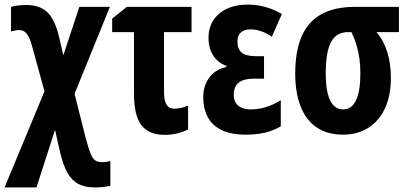

<svg xmlns="http://www.w3.org/2000/svg" viewBox="-34 -577 1780 837"><path d="M81 -555Q140 -555 173 -523Q206 -491 224 -414L242 -336L312 -547H445L291 -168L340 26Q352 71 361 93Q370 115 381.5 122.5Q393 130 411 130Q421 130 429.5 128.5Q438 127 447 125V233Q434 236 417.5 238Q401 240 377 240Q338 240 309 225.5Q280 211 260.5 177Q241 143 227 83L206 -11L125 240H-14L160 -179L106 -375Q95 -416 82 -431Q69 -446 50 -446Q41 -446 31.5 -444Q22 -442 14 -440V-547Q26 -551 44 -553Q62 -555 81 -555Z M801 -547V-437H681V-174Q681 -139 692 -121Q703 -103 725 -103Q739 -103 754.5 -106.5Q770 -110 786 -117V-13Q766 -2 739.5 4.5Q713 11 684 11Q638 11 608 -8Q578 -27 564 -66.5Q550 -106 550 -168V-437H455V-496L519 -547Z M1117 -332V-234H1074Q1041 -234 1021.5 -225.5Q1002 -217 993.5 -201.5Q985 -186 985 -164Q985 -143 994 -128.5Q1003 -114 1020 -107Q1037 -100 1061 -100Q1092 -100 1126 -110.5Q1160 -121 1190 -140V-26Q1167 -13 1143.5 -5Q1120 3 1094 6.5Q1068 10 1037 10Q972 10 931 -10.5Q890 -31 871 -68Q852 -105 852 -153Q852 -204 879 -239.5Q906 -275 953 -285V-290Q916 -303 895.5 -335Q875 -367 875 -412Q875 -456 896 -488.5Q917 -521 955.5 -539Q994 -557 1045 -557Q1070 -557 1094.5 -553Q1119 -549 1144 -540Q1169 -531 1195 -516L1151 -417Q1128 -433 1104 -441Q1080 -449 1059 -449Q1031 -449 1016 -435.5Q1001 -422 1001 -398Q1001 -362 1020.5 -347Q1040 -332 1082 -332Z M1670 -237Q1670 -161 1644.5 -105.5Q1619 -50 1572 -20Q1525 10 1461 10Q1393 10 1346.5 -21.5Q1300 -53 1276.5 -113Q1253 -173 1253 -256Q1253 -355 1281.5 -419.5Q1310 -484 1367.5 -515.5Q1425 -547 1513 -547H1705V-437H1607Q1639 -400 1654.5 -349.5Q1670 -299 1670 -237ZM1386 -257Q1386 -203 1395 -168Q1404 -133 1421 -116.5Q1438 -100 1462 -100Q1499 -100 1518 -139.5Q1537 -179 1537 -258Q1537 -290 1533 -320Q1529 -350 1520.5 -379Q1512 -408 1498 -437H1484Q1432 -437 1409 -393.5Q1386 -350 1386 -257Z"/></svg>

Font: Noto Sans Display ExtraCondensed
Style: Bold
Weight: 700
Width: 2
Designer: Monotype Design Team
Foundry: Monotype Imaging Inc.
Version: Version 2.003